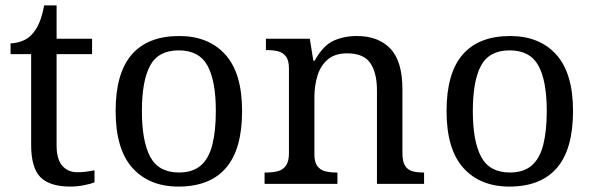

<svg xmlns="http://www.w3.org/2000/svg" viewBox="-20 -679 2191 709"><path d="M240 10Q164 10 129.5 -24.5Q95 -59 95 -145V-479H19V-519Q37 -519 59 -526.5Q81 -534 97 -551Q114 -569 125 -595Q136 -621 143 -659H189V-536H320V-479H189V-142Q189 -91 210 -67Q231 -43 265 -43Q283 -43 298 -45Q313 -47 329 -50V-6Q316 0 290 5Q264 10 240 10Z M639 10Q531 10 469 -59Q407 -128 407 -269Q407 -409 466.5 -477.5Q526 -546 642 -546Q750 -546 812 -477.5Q874 -409 874 -269Q874 -128 814.5 -59Q755 10 639 10ZM641 -42Q691 -42 721 -67.5Q751 -93 764 -144Q777 -195 777 -269Q777 -381 746 -437Q715 -493 640 -493Q565 -493 534.5 -437Q504 -381 504 -269Q504 -157 535 -99.5Q566 -42 641 -42Z M957 0V-42H965Q988 -42 1006.5 -47Q1025 -52 1036 -67.5Q1047 -83 1047 -114V-426Q1047 -456 1036 -470.5Q1025 -485 1007 -489.5Q989 -494 967 -494H962V-536H1124L1137 -455H1142Q1173 -511 1211.5 -528.5Q1250 -546 1298 -546Q1377 -546 1421.5 -499.5Q1466 -453 1466 -350V-114Q1466 -83 1475.5 -67.5Q1485 -52 1502 -47Q1519 -42 1541 -42H1546V0H1372V-345Q1372 -410 1347.5 -446Q1323 -482 1262 -482Q1217 -482 1190.5 -459.5Q1164 -437 1152.5 -400Q1141 -363 1141 -320V-109Q1141 -80 1152 -65.5Q1163 -51 1181 -46.5Q1199 -42 1221 -42H1226V0Z M1861 10Q1753 10 1691 -59Q1629 -128 1629 -269Q1629 -409 1688.5 -477.5Q1748 -546 1864 -546Q1972 -546 2034 -477.5Q2096 -409 2096 -269Q2096 -128 2036.5 -59Q1977 10 1861 10ZM1863 -42Q1913 -42 1943 -67.5Q1973 -93 1986 -144Q1999 -195 1999 -269Q1999 -381 1968 -437Q1937 -493 1862 -493Q1787 -493 1756.5 -437Q1726 -381 1726 -269Q1726 -157 1757 -99.5Q1788 -42 1863 -42Z"/></svg>

Font: Noto Serif Gurmukhi
Style: Regular
Weight: 400
Designer: Vaibhav Singh and the Monotype Design Team
Foundry: Monotype Imaging Inc.
Version: Version 2.003